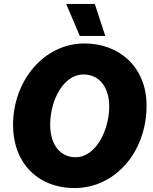

<svg xmlns="http://www.w3.org/2000/svg" viewBox="-20 -936 775 972"><path d="M358 16C560 16 722 -163 722 -402C722 -595 585 -716 408 -716C201 -716 46 -526 46 -303C46 -112 171 16 358 16ZM363 -140C285 -140 234 -203 234 -305C234 -431 303 -559 402 -559C484 -559 533 -493 533 -397C533 -279 466 -140 363 -140ZM384 -754H513L460 -916H315Z"/></svg>

Font: Fixel Text 20240404 ExtraBold
Style: Italic
Weight: 800
Width: 4
Italic angle: -10°
Designer: AlfaBravo + MacPaw
Foundry: Kyrylo Tkachov, Marchela Mozhyna, Serhii Makarenko, Maria Weinstein, Zakhar Kryvoshyya
Version: Version 1.211;Glyphs 3.2 (3225)